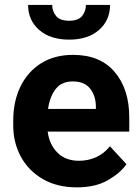

<svg xmlns="http://www.w3.org/2000/svg" viewBox="-20 -765 580 794"><path d="M297.9 9.8Q215.8 9.8 156.7 -24.7Q97.7 -59.1 66.2 -117.2Q34.7 -175.3 34.7 -246.1V-265.6Q34.7 -345.7 64.7 -407.2Q94.7 -468.8 150.1 -503.4Q205.6 -538.1 282.2 -538.1Q394.5 -538.1 454.6 -467Q514.6 -396 514.6 -279.3V-220.7H177.2Q184.1 -167 217.8 -133.5Q251.5 -100.1 306.6 -100.1Q344.7 -100.1 377.7 -115Q410.6 -129.9 434.6 -160.2L502.9 -85.9Q478 -49.8 426.5 -20Q375 9.8 297.9 9.8ZM280.8 -428.2Q234.9 -428.2 210.4 -397Q186 -365.7 178.7 -314.5H376.5V-325.2Q376 -368.7 352.8 -398.4Q329.6 -428.2 280.8 -428.2ZM335.4 -744.6H435.1Q435.1 -681.2 389.4 -641.1Q343.8 -601.1 266.1 -601.1Q188 -601.1 142.1 -641.1Q96.2 -681.2 96.2 -744.6H195.8Q195.8 -719.2 211.7 -699.2Q227.5 -679.2 266.1 -679.2Q303.7 -679.2 319.6 -699.2Q335.4 -719.2 335.4 -744.6Z"/></svg>

Font: Vazirmatn UI
Style: Bold
Weight: 700
Designer: Saber Rastikerdar
Foundry: Saber Rastikerdar
Version: Version 33.003